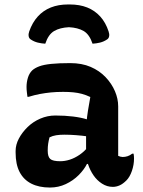

<svg xmlns="http://www.w3.org/2000/svg" viewBox="-20 -831 640 861"><path d="M510 -354Q510 -332 510 -310Q510 -288 510 -266.5Q510 -245 510 -223Q510 -201 510 -179Q510 -167 510 -155.5Q510 -144 510 -132Q514 -130 520 -128.5Q526 -127 530 -127Q541 -127 552 -130.5Q563 -134 573 -142H579Q580 -136 580.5 -131.5Q581 -127 581 -120Q581 -92 571.5 -64.5Q562 -37 547 -22Q531 -6 516 0.5Q501 7 486 7Q460 7 437.5 -7.5Q415 -22 399.5 -44.5Q384 -67 375 -94Q366 -121 366 -145Q366 -168 366 -190.5Q366 -213 366 -233Q366 -257 368 -282Q370 -307 374.5 -335Q379 -363 385 -396Q366 -405 347.5 -410Q329 -415 308.5 -417Q288 -419 263 -419Q233 -419 208 -416.5Q183 -414 159 -409.5Q135 -405 109 -397H103Q102 -406 100.5 -417.5Q99 -429 99 -441Q99 -462 105 -482Q111 -502 124 -515Q136 -526 156 -533.5Q176 -541 210 -544.5Q244 -548 295 -548Q347 -548 386.5 -531Q426 -514 453.5 -485Q481 -456 495.5 -422Q510 -388 510 -354ZM194 -155Q194 -128 205.5 -118Q217 -108 250 -108Q271 -108 293 -115Q315 -122 337 -137Q359 -152 379 -177L385 -96H370Q357 -70 332.5 -45.5Q308 -21 275 -5.5Q242 10 204 10Q155 10 120.5 -7.5Q86 -25 68 -59.5Q50 -94 50 -147V-154Q50 -182 64.5 -209.5Q79 -237 103.5 -261Q128 -285 160.5 -299Q193 -313 228 -313Q271 -313 307.5 -308.5Q344 -304 371 -295.5Q398 -287 409 -276Q415 -271 420 -262Q425 -253 428 -240Q431 -227 431 -208Q404 -215 375.5 -219Q347 -223 320 -225Q293 -227 269 -227Q248 -227 232 -224.5Q216 -222 202 -215Q198 -200 196 -186.5Q194 -173 194 -157ZM289 -709Q249 -707 223 -692Q197 -677 183 -635Q166 -636 149.5 -640Q133 -644 118 -654Q110 -659 108.5 -669Q107 -679 111 -690Q125 -730 149.5 -757Q174 -784 208 -797.5Q242 -811 285 -811H293Q337 -811 371 -797.5Q405 -784 429.5 -757Q454 -730 467 -690Q471 -679 469.5 -669Q468 -659 460 -654Q445 -644 428.5 -640Q412 -636 395 -635Q381 -677 355 -692Q329 -707 289 -709Z"/></svg>

Font: Recursive Casual
Style: Bold
Weight: 700
Version: Version 1.085